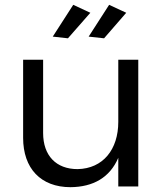

<svg xmlns="http://www.w3.org/2000/svg" viewBox="-20 -774 688 797"><path d="M355 -721 284 -754 199 -622 262 -615ZM412 -615 504 -721 433 -754 348 -622ZM471 -526V-268C471 -154 408 -74 302 -72C213 -72 159 -128 159 -222V-526H76V-202C76 -75 149 3 273 3C367 2 436 -37 471 -119V0H554V-526Z"/></svg>

Font: Juman Normal
Style: Regular
Weight: 300
Designer: Bandar Raffah (Arabic) Julieta Ulanovsky (Latin)
Foundry: Caramella
Version: Version 5.022;PS 005.022;hotconv 1.0.88;makeotf.lib2.5.64775